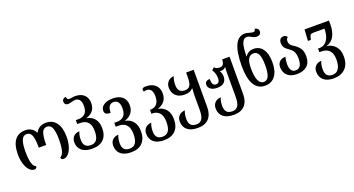

<svg xmlns="http://www.w3.org/2000/svg" viewBox="-58 -1603 4903 2659"><g transform="rotate(-20 2394.0 -274.0)"><path d="M45 -266Q45 -404 98.5 -475.5Q152 -547 254 -547Q357 -547 404 -455Q451 -547 558 -547Q657 -547 710.5 -473.5Q764 -400 764 -266Q764 -190 745 -127Q726 -64 693 -28Q660 8 621 8Q583 8 583 -28Q652 -55 652 -267Q652 -379 629.5 -435Q607 -491 555 -491Q501 -491 480 -436Q459 -381 459 -256H350Q350 -381 329 -436Q308 -491 254 -491Q201 -491 179 -434Q157 -377 157 -267Q157 -163 173.5 -102Q190 -41 228 -28Q228 -10 218 -1Q208 8 190 8Q150 8 117 -28Q84 -64 64.5 -127Q45 -190 45 -266Z M837 -156Q837 -209 867 -241.5Q897 -274 956 -278Q933 -230 933 -159Q933 -42 1041 -42Q1100 -42 1128.5 -82.5Q1157 -123 1157 -209Q1157 -381 1004 -381H962V-439H1004Q1063 -439 1099 -474Q1135 -509 1135 -586Q1135 -643 1113.5 -674Q1092 -705 1050 -705Q1025 -705 992 -695Q956 -685 937 -685Q915 -685 900.5 -699Q886 -713 886 -735Q886 -783 941 -790Q944 -766 952.5 -756Q961 -746 978 -746Q987 -746 994.5 -747Q1002 -748 1008 -749Q1040 -755 1065 -755Q1148 -755 1196 -711Q1244 -667 1244 -589Q1244 -522 1209.5 -478.5Q1175 -435 1112 -416V-413Q1184 -401 1226 -348.5Q1268 -296 1268 -208Q1268 -104 1210.5 -46.5Q1153 11 1043 11Q943 11 890 -34Q837 -79 837 -156Z M1327 71Q1327 20 1358 -12.5Q1389 -45 1446 -49Q1436 -26 1429.5 6Q1423 38 1423 72Q1423 131 1450 159.5Q1477 188 1531 188Q1590 188 1618.5 145.5Q1647 103 1647 14Q1647 -164 1493 -164H1450V-222H1494Q1553 -222 1589.5 -258Q1626 -294 1626 -373Q1626 -433 1603.5 -464.5Q1581 -496 1538 -496Q1450 -496 1450 -369Q1403 -369 1383 -384Q1363 -399 1363 -432Q1363 -464 1384.5 -490Q1406 -516 1446.5 -531.5Q1487 -547 1542 -547Q1634 -547 1684.5 -502.5Q1735 -458 1735 -376Q1735 -308 1698.5 -263Q1662 -218 1600 -199V-196Q1672 -184 1715 -130Q1758 -76 1758 15Q1758 122 1700 182Q1642 242 1534 242Q1433 242 1380 196.5Q1327 151 1327 71Z M1813 71Q1813 20 1844 -12.5Q1875 -45 1932 -49Q1921 -27 1915 5Q1909 37 1909 72Q1909 188 2013 188Q2074 188 2103.5 146Q2133 104 2133 14Q2133 -76 2094.5 -120Q2056 -164 1989 -164H1976V-222H1989Q2041 -222 2076 -258.5Q2111 -295 2111 -373Q2111 -433 2089 -464Q2067 -495 2023 -495Q1997 -495 1983 -487Q1976 -503 1976 -517Q1976 -547 2030 -547Q2120 -547 2170 -502Q2220 -457 2220 -376Q2220 -308 2184.5 -262.5Q2149 -217 2087 -199V-196Q2159 -183 2201.5 -129.5Q2244 -76 2244 15Q2244 122 2185.5 181.5Q2127 241 2016 241Q1917 241 1865 195.5Q1813 150 1813 71Z M2308 70Q2308 20 2339 -13Q2370 -46 2427 -50Q2405 1 2405 69Q2405 130 2431.5 159Q2458 188 2514 188Q2571 188 2597 146Q2623 104 2623 16V-201Q2623 -219 2627 -281L2629 -301H2623Q2586 -255 2503 -255Q2420 -255 2372.5 -300Q2325 -345 2325 -420Q2325 -472 2357 -508Q2389 -544 2445 -548Q2422 -497 2422 -423Q2422 -310 2524 -310Q2581 -310 2602 -348.5Q2623 -387 2623 -474V-536H2734V11Q2734 121 2679 181Q2624 241 2517 241Q2414 241 2361 196Q2308 151 2308 70Z M2837 70Q2837 20 2868 -13Q2899 -46 2956 -50Q2934 1 2934 69Q2934 130 2961 159Q2988 188 3043 188Q3100 188 3126.5 146Q3153 104 3153 16V-345Q3153 -384 3158 -420H3153Q3126 -392 3083 -392Q3072 -392 3066 -394Q3093 -357 3093 -309Q3093 -251 3058.5 -220Q3024 -189 2958 -189Q2897 -189 2862 -215Q2827 -241 2827 -283Q2827 -309 2845.5 -324.5Q2864 -340 2899 -340Q2899 -290 2912.5 -265Q2926 -240 2958 -240Q3012 -240 3012 -312Q3012 -349 3002.5 -379.5Q2993 -410 2973 -440L3009 -474Q3017 -460 3038 -451Q3059 -442 3080 -442Q3121 -442 3136.5 -463.5Q3152 -485 3154 -536H3263V11Q3263 121 3208.5 181Q3154 241 3046 241Q2943 241 2890 196Q2837 151 2837 70Z M3377 -353Q3377 -557 3424.5 -661.5Q3472 -766 3572 -766Q3597 -766 3633 -754Q3670 -743 3687 -743Q3704 -743 3712 -752Q3720 -761 3721 -781Q3749 -777 3763.5 -762.5Q3778 -748 3778 -726Q3778 -698 3760.5 -683Q3743 -668 3715 -668Q3680 -668 3643 -690Q3623 -702 3609 -707Q3595 -712 3579 -712Q3531 -712 3508.5 -652Q3486 -592 3485 -460H3488Q3508 -491 3539 -508Q3570 -525 3611 -525Q3697 -525 3746 -456.5Q3795 -388 3795 -262Q3795 -133 3742 -61.5Q3689 10 3590 10Q3486 10 3431.5 -81Q3377 -172 3377 -353ZM3687 -258Q3687 -367 3663.5 -417Q3640 -467 3589 -467Q3540 -467 3513 -425Q3486 -383 3486 -280Q3486 -164 3513 -104.5Q3540 -45 3589 -45Q3640 -45 3663.5 -95Q3687 -145 3687 -258Z M3871 -160Q3871 -210 3902.5 -240.5Q3934 -271 3991 -271Q3976 -226 3976 -168Q3976 -110 3997 -77.5Q4018 -45 4060 -45Q4105 -45 4129 -78.5Q4153 -112 4153 -186Q4153 -243 4136 -281Q4119 -319 4080 -344Q4033 -375 4013.5 -402.5Q3994 -430 3994 -471Q3994 -506 4011.5 -526.5Q4029 -547 4060 -547Q4079 -547 4093.5 -538Q4108 -529 4114 -515Q4089 -502 4089 -464Q4089 -436 4100 -417.5Q4111 -399 4138 -382Q4205 -340 4234.5 -296.5Q4264 -253 4264 -180Q4264 -85 4209 -37.5Q4154 10 4059 10Q3969 10 3920 -36.5Q3871 -83 3871 -160Z M4319 71Q4319 20 4349.5 -12.5Q4380 -45 4437 -49Q4415 2 4415 71Q4415 188 4520 188Q4577 188 4609 142.5Q4641 97 4641 2Q4641 -83 4600.5 -126.5Q4560 -170 4481 -170H4453V-223H4476Q4521 -223 4556 -249.5Q4591 -276 4611 -327.5Q4631 -379 4631 -452H4466Q4435 -452 4423.5 -438.5Q4412 -425 4405 -386L4401 -370H4358L4368 -536H4728V-473Q4728 -378 4691 -307.5Q4654 -237 4574 -215Q4652 -206 4702 -150Q4752 -94 4752 -1Q4752 119 4688 179.5Q4624 240 4520 240Q4423 240 4371 195Q4319 150 4319 71Z"/></g></svg>

Font: Noto Serif Georgian Medium Narrow
Style: Regular
Weight: 500
Width: 4
Designer: Monotype Design team
Foundry: Monotype Imaging Inc.
Version: Version 1.000